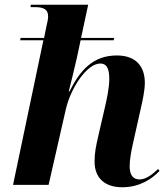

<svg xmlns="http://www.w3.org/2000/svg" viewBox="-20 -780 696 810"><path d="M496 10C569 10 621 -25 653 -59L647 -67C621 -42 594 -23 569 -23C541 -23 527 -42 527 -78C527 -106 533 -139 541 -175L573 -318C581 -353 591 -397 591 -431C591 -496 557 -546 473 -546C374 -546 319 -486 273 -394H270C277 -421 296 -499 305 -539L320 -610H459L462 -620H322L352 -760H110L109 -750H127C168 -750 183 -738 183 -710C183 -701 180 -684 175 -665L166 -620H67L65 -610H163L35 0H185L258 -320C279 -410 347 -512 403 -512C436 -512 441 -480 441 -446C441 -408 429 -355 423 -329L396 -212C384 -161 379 -134 379 -98C379 -31 420 10 496 10Z"/></svg>

Font: Noto Serif Display
Style: Bold Italic
Weight: 700
Italic angle: -12°
Designer: Monotype Design Team
Foundry: Monotype Imaging Inc.
Version: Version 2.009